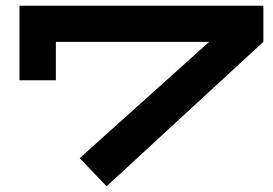

<svg xmlns="http://www.w3.org/2000/svg" viewBox="-20 -636 952 670"><path d="M899 -616V-490L352 14L258 -84L710 -490H175V-356H48V-616Z"/></svg>

Font: BioRhyme Expanded ExtraBold
Style: Regular
Weight: 800
Width: 7
Designer: Aoife Mooney
Foundry: Aoife Mooney Type
Version: Version 1.000